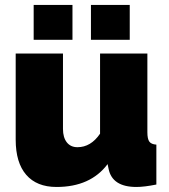

<svg xmlns="http://www.w3.org/2000/svg" viewBox="-20 -741 678 771"><path d="M115.2 -581.1V-721.2H271V-581.1ZM345.2 -581.1V-721.2H501V-581.1ZM43 -180.2V-525.9H232.9V-223.1Q232.9 -189 248.3 -169.4Q263.7 -149.9 291 -149.9Q344.7 -149.9 381.8 -204.1V-525.9H571.8V-210Q571.8 -183.1 579.6 -172.4Q587.4 -161.6 607.9 -160.2V0Q559.1 9.8 527.8 9.8Q430.7 9.8 416 -63L412.1 -82Q343.3 9.8 207 9.8Q127.4 9.8 85.2 -39.1Q43 -87.9 43 -180.2Z"/></svg>

Font: Rawline Black
Style: Regular
Weight: 900
Designer: Matt McInerney, Pablo Impallari, Rodrigo Fuenzalida
Foundry: Matt McInerney, Pablo Impallari, Rodrigo Fuenzalida
Version: Version 4.020;PS 004.020;hotconv 1.0.88;makeotf.lib2.5.64775